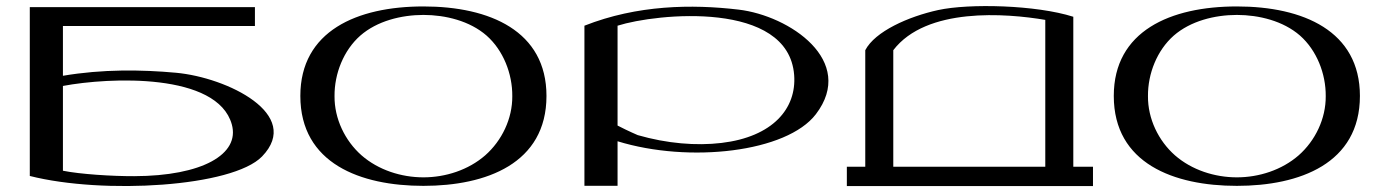

<svg xmlns="http://www.w3.org/2000/svg" viewBox="-20 -618 4588 638"><path d="M565.3 -376.2C450.1 -386.8 320.5 -388.5 189.1 -366.2V-531.6H827.1V-594.3H79V-33.3C323.6 28.7 752.6 3.3 850.8 -98.1C986.2 -238.1 735.2 -360.4 565.3 -376.2ZM426.2 -32.6C352.7 -32.3 245.3 -39.2 189.1 -50.7V-332.4C343.6 -361.6 702.3 -376.9 750.3 -204.6C777.9 -105.3 651.9 -33.3 426.2 -32.6Z M1387 -596.6C1387 -596.6 1387 -596.6 1387 -596.6C1386.9 -596.6 1386.9 -596.6 1386.9 -596.6C1166.3 -596.6 978 -515 978 -299.2C978 -74.5 1178.3 -0.4 1386.9 -0.4C1386.9 -0.4 1386.9 -0.4 1387 -0.4C1387 -0.4 1387 -0.4 1387 -0.4C1595.6 -0.4 1795.9 -74.5 1795.9 -299.2C1795.9 -515 1607.7 -596.6 1387 -596.6ZM1592.3 -101.8C1536.4 -53.1 1460.6 -28.7 1387 -28.7C1313.3 -28.7 1237.4 -53 1181.5 -101.7C1126.2 -150.4 1091 -223.6 1091.6 -298.5C1091 -373.4 1121.9 -450.9 1177.2 -499.6C1233.1 -548.4 1313.3 -568.3 1387 -568.4C1460.6 -568.3 1540.9 -548.5 1596.8 -499.8C1652.1 -451 1682.9 -373.4 1682.3 -298.5C1682.9 -223.6 1647.6 -150.5 1592.3 -101.8Z M2433.9 -586.1C2279.1 -604.3 2098.1 -602 1922 -532.6V-0.6H2032.1V-148.6C2270.1 -75.2 2594.3 -111.9 2691 -238.4C2826.4 -415.6 2603.8 -566.2 2433.9 -586.1ZM2377.2 -143C2293.5 -133 2196.3 -141 2099.2 -169C2100.1 -168.8 2069.1 -181.5 2032.1 -200.8V-532.6C2162.3 -573.9 2599.7 -617.4 2618.9 -368.9C2627.5 -257.4 2547.8 -163.2 2377.2 -143Z M3546.5 -64V-562.3C3422.9 -601.6 3200.9 -607.1 3097.4 -584.6C2998.6 -563 2887.5 -513.5 2855.2 -451.2V-64H2794V0.3H3611.9V-64ZM2948.3 -451.2C3058.2 -594.8 3322.9 -574 3453.4 -551.9V-64H2948.3Z M4090 -596.6C4090 -596.6 4090 -596.6 4090 -596.6C4089.9 -596.6 4089.9 -596.6 4089.9 -596.6C3869.3 -596.6 3681 -515 3681 -299.2C3681 -74.5 3881.3 -0.4 4089.9 -0.4C4089.9 -0.4 4089.9 -0.4 4090 -0.4C4090 -0.4 4090 -0.4 4090 -0.4C4298.6 -0.4 4498.9 -74.5 4498.9 -299.2C4498.9 -515 4310.7 -596.6 4090 -596.6ZM4295.3 -101.8C4239.4 -53.1 4163.6 -28.7 4090 -28.7C4016.3 -28.7 3940.4 -53 3884.5 -101.7C3829.2 -150.4 3794 -223.6 3794.6 -298.5C3794 -373.4 3824.9 -450.9 3880.2 -499.6C3936.1 -548.4 4016.3 -568.3 4090 -568.4C4163.6 -568.3 4243.9 -548.5 4299.8 -499.8C4355.1 -451 4385.9 -373.4 4385.3 -298.5C4385.9 -223.6 4350.6 -150.5 4295.3 -101.8Z"/></svg>

Font: Novoposelensky
Style: Regular
Weight: 400
Designer: Sasha Pavljenko
Version: Version 1.002;Fontself Maker 3.5.4